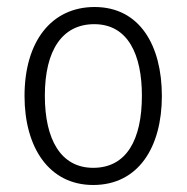

<svg xmlns="http://www.w3.org/2000/svg" viewBox="-20 -517 533 548"><path d="M246 11C375 11 442 -97 442 -243C442 -387 379 -497 250 -497C127 -497 50 -399 50 -243C50 -96 120 11 246 11ZM246 -38C154 -38 108 -118 108 -244C108 -374 158 -448 249 -448C346 -448 385 -360 385 -244C385 -118 341 -38 246 -38Z"/></svg>

Font: Noto Sans Armenian SemiCondensed Light
Style: Regular
Weight: 300
Width: 4
Designer: Monotype Design Team
Foundry: Monotype Imaging Inc.
Version: Version 2.008